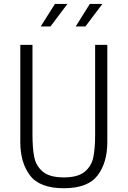

<svg xmlns="http://www.w3.org/2000/svg" viewBox="-20 -962 660 993"><path d="M472 -266.5V-730H535V-227Q535 -121 484.8 -54.8Q434.5 11.5 310 11.5Q185.5 11.5 135.2 -54.8Q85 -121 85 -227V-730H148V-266.5Q148 -193.5 157.5 -148Q167 -102.5 202.2 -73.5Q237.5 -44.5 310 -44.5Q382.5 -44.5 417.8 -73.5Q453 -102.5 462.5 -148Q472 -193.5 472 -266.5ZM264 -941.5H328.5L241 -825H190.5ZM444.5 -941.5H509.5L421.5 -825H371.5Z"/></svg>

Font: Monaspace Neon Var
Style: Regular
Weight: 400
Designer: Riley Cran and the Lettermatic Team
Version: Version 1.000 (Monaspace Neon Var)